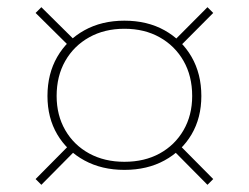

<svg xmlns="http://www.w3.org/2000/svg" viewBox="-20 -601 692 534"><path d="M326 -128.5Q263 -128.5 214.8 -154.8Q166.5 -181 139.2 -227.2Q112 -273.5 112 -334Q112 -395.5 139.2 -442.8Q166.5 -490 214.8 -516.8Q263 -543.5 326 -543.5Q389.5 -543.5 437.5 -516.8Q485.5 -490 512.8 -442.8Q540 -395.5 540 -334Q540 -273.5 512.8 -227.2Q485.5 -181 437.5 -154.8Q389.5 -128.5 326 -128.5ZM326 -151Q382 -151 424.2 -174.2Q466.5 -197.5 490.5 -239Q514.5 -280.5 514.5 -334Q514.5 -389.5 490.5 -431.5Q466.5 -473.5 424.2 -497.2Q382 -521 326 -521Q270.5 -521 228 -497.2Q185.5 -473.5 161.5 -431.5Q137.5 -389.5 137.5 -334Q137.5 -280.5 161.5 -239Q185.5 -197.5 228 -174.2Q270.5 -151 326 -151ZM180 -205 196 -189 95 -87 79 -103ZM557 -581 573 -565 473 -464.5 457.5 -481ZM197 -480 181 -464 79 -565 95 -581ZM573 -103 557 -87 456 -189 472 -205Z"/></svg>

Font: Hepta Slab ExtraLight
Style: Regular
Weight: 200
Designer: Michael LaGattuta
Foundry: Michael LaGattuta
Version: Version 1.100